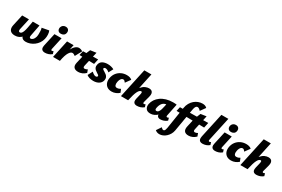

<svg xmlns="http://www.w3.org/2000/svg" viewBox="134 -2221 5904 4013"><g transform="rotate(30 3086.5 -214.5)"><path d="M163 13Q80 13 46 -32.5Q12 -78 29 -156L89 -428H253L193 -157Q187 -127 195 -111.5Q203 -96 222 -96Q241 -96 258 -111Q275 -126 290 -164.5Q305 -203 318 -272L346 -427H508L455 -153Q450 -125 457.5 -110.5Q465 -96 484 -96Q496 -96 509.5 -102.5Q523 -109 535.5 -121Q548 -133 558 -151.5Q568 -170 575 -194Q582 -221 583.5 -261.5Q585 -302 582 -342Q579 -382 569 -409L736 -440Q753 -403 756 -348.5Q759 -294 746 -241Q732 -183 699 -135.5Q666 -88 621.5 -55Q577 -22 526.5 -4.5Q476 13 427 13Q353 13 325 -33Q297 -79 318 -174L344 -297L408 -185Q375 -117 339.5 -73Q304 -29 261 -8Q218 13 163 13Z M886 10Q856 10 832.5 -1.5Q809 -13 799.5 -41Q790 -69 801 -118L869 -427H1041L978 -139Q974 -120 977.5 -109Q981 -98 994 -98Q1001 -98 1009.5 -100.5Q1018 -103 1030 -110L1049 -49Q1015 -19 972 -4.5Q929 10 886 10ZM979 -500Q944 -500 924 -515Q904 -530 897.5 -554Q891 -578 897 -605Q906 -639 932.5 -660Q959 -681 997 -681Q1031 -681 1051.5 -666Q1072 -651 1079 -626.5Q1086 -602 1079 -574Q1071 -537 1043 -518.5Q1015 -500 979 -500Z M1213 0Q1238 -146 1276.5 -243Q1315 -340 1362.5 -388Q1410 -436 1460 -436Q1481 -436 1506.5 -427.5Q1532 -419 1550 -404L1464 -244Q1444 -260 1425.5 -268Q1407 -276 1392 -276Q1374 -276 1354 -261.5Q1334 -247 1314.5 -215Q1295 -183 1277.5 -130Q1260 -77 1247 0ZM1081 0 1173 -427H1331L1240 0Z M1690 10Q1616 10 1584.5 -28Q1553 -66 1570 -141L1623 -369L1683 -509L1825 -529L1744 -174Q1737 -143 1745.5 -129Q1754 -115 1776 -115Q1788 -115 1806.5 -121.5Q1825 -128 1841 -138L1867 -67Q1828 -29 1782.5 -9.5Q1737 10 1690 10ZM1540 -311 1564 -416 1924 -426 1897 -302Z M2057 15Q2005 15 1962 1.5Q1919 -12 1895 -34L1955 -149Q1978 -126 2005 -109.5Q2032 -93 2055 -93Q2072 -93 2082.5 -101Q2093 -109 2095 -120Q2098 -134 2082.5 -146Q2067 -158 2043.5 -172Q2020 -186 1997.5 -205Q1975 -224 1963 -252.5Q1951 -281 1961 -323Q1975 -388 2027 -415.5Q2079 -443 2151 -443Q2194 -443 2234.5 -432.5Q2275 -422 2302 -406L2244 -298Q2224 -319 2198 -331.5Q2172 -344 2152 -344Q2136 -344 2125.5 -337Q2115 -330 2113 -321Q2110 -306 2126.5 -293.5Q2143 -281 2168 -267Q2193 -253 2216.5 -233.5Q2240 -214 2252.5 -185Q2265 -156 2256 -113Q2243 -54 2189.5 -19.5Q2136 15 2057 15Z M2501 16Q2434 16 2390.5 -14.5Q2347 -45 2330 -96.5Q2313 -148 2325 -212Q2339 -283 2379.5 -334.5Q2420 -386 2479.5 -414.5Q2539 -443 2610 -443Q2652 -443 2683 -433Q2714 -423 2736 -403L2649 -283Q2639 -300 2623.5 -314Q2608 -328 2589 -328Q2568 -328 2551.5 -314Q2535 -300 2523.5 -276Q2512 -252 2506 -221Q2496 -172 2508.5 -139Q2521 -106 2558 -106Q2584 -106 2606 -113.5Q2628 -121 2646 -133L2678 -55Q2645 -24 2598.5 -4Q2552 16 2501 16Z M3106 10Q3076 10 3053.5 -1.5Q3031 -13 3022.5 -41Q3014 -69 3025 -117L3051 -225Q3060 -262 3058 -281Q3056 -300 3039 -300Q3019 -300 3000.5 -284Q2982 -268 2964 -233Q2946 -198 2928.5 -140.5Q2911 -83 2893 0H2834Q2859 -130 2895.5 -214.5Q2932 -299 2974 -347Q3016 -395 3061.5 -415.5Q3107 -436 3151 -436Q3191 -436 3215 -419Q3239 -402 3245.5 -368Q3252 -334 3238 -283L3199 -138Q3194 -120 3198 -109Q3202 -98 3215 -98Q3222 -98 3230.5 -100.5Q3239 -103 3251 -110L3270 -49Q3235 -19 3192.5 -4.5Q3150 10 3106 10ZM2720 0 2874 -711H3045L2893 0Z M3431 10Q3354 10 3323 -35.5Q3292 -81 3304 -147Q3316 -207 3350 -258.5Q3384 -310 3439 -349.5Q3494 -389 3568 -411Q3642 -433 3732 -433Q3762 -433 3781.5 -431.5Q3801 -430 3818 -427L3759 -138Q3751 -98 3775 -98Q3782 -98 3791.5 -100.5Q3801 -103 3813 -110L3831 -49Q3795 -19 3754 -4.5Q3713 10 3670 10Q3642 10 3622 -1.5Q3602 -13 3594 -40.5Q3586 -68 3595 -117L3622 -249L3708 -277Q3693 -210 3665.5 -157Q3638 -104 3601 -66.5Q3564 -29 3520.5 -9.5Q3477 10 3431 10ZM3516 -101Q3534 -101 3548 -110.5Q3562 -120 3574.5 -140.5Q3587 -161 3597.5 -195Q3608 -229 3618 -278L3638 -377L3696 -320Q3684 -324 3673 -325Q3662 -326 3650 -326Q3611 -326 3582.5 -312.5Q3554 -299 3534.5 -275.5Q3515 -252 3503 -221Q3491 -190 3485 -154Q3480 -125 3489.5 -113Q3499 -101 3516 -101Z M3810 289Q3778 289 3752.5 278.5Q3727 268 3708 251L3785 136Q3800 154 3814 163Q3828 172 3841 172Q3853 172 3862.5 164.5Q3872 157 3879.5 139Q3887 121 3893 88L3976 -439Q3987 -507 4016.5 -558.5Q4046 -610 4087.5 -645.5Q4129 -681 4178.5 -699.5Q4228 -718 4279 -718Q4314 -718 4340 -708.5Q4366 -699 4387 -677L4300 -556Q4280 -579 4261 -591.5Q4242 -604 4224 -604Q4208 -604 4195 -594Q4182 -584 4172 -560.5Q4162 -537 4155 -495L4061 55Q4052 105 4027.5 147.5Q4003 190 3968 222Q3933 254 3892 271.5Q3851 289 3810 289ZM4554 -300 3881 -314 3904 -416 4581 -426ZM4351 10Q4280 10 4250.5 -28.5Q4221 -67 4237 -142L4285 -358L4346 -509L4482 -529L4405 -175Q4398 -144 4406.5 -130Q4415 -116 4436 -116Q4448 -116 4467 -122Q4486 -128 4501 -138L4527 -67Q4489 -29 4443.5 -9.5Q4398 10 4351 10Z M4690 10Q4659 10 4636 -1.5Q4613 -13 4604 -41Q4595 -69 4605 -117L4734 -711H4902L4778 -139Q4774 -120 4777.5 -109Q4781 -98 4796 -98Q4802 -98 4810.5 -100.5Q4819 -103 4832 -110L4851 -49Q4817 -19 4775 -4.5Q4733 10 4690 10Z M4993 10Q4963 10 4939.5 -1.5Q4916 -13 4906.5 -41Q4897 -69 4908 -118L4976 -427H5148L5085 -139Q5081 -120 5084.5 -109Q5088 -98 5101 -98Q5108 -98 5116.5 -100.5Q5125 -103 5137 -110L5156 -49Q5122 -19 5079 -4.5Q5036 10 4993 10ZM5086 -500Q5051 -500 5031 -515Q5011 -530 5004.5 -554Q4998 -578 5004 -605Q5013 -639 5039.5 -660Q5066 -681 5104 -681Q5138 -681 5158.5 -666Q5179 -651 5186 -626.5Q5193 -602 5186 -574Q5178 -537 5150 -518.5Q5122 -500 5086 -500Z M5383 16Q5316 16 5272.5 -14.5Q5229 -45 5212 -96.5Q5195 -148 5207 -212Q5221 -283 5261.5 -334.5Q5302 -386 5361.5 -414.5Q5421 -443 5492 -443Q5534 -443 5565 -433Q5596 -423 5618 -403L5531 -283Q5521 -300 5505.5 -314Q5490 -328 5471 -328Q5450 -328 5433.5 -314Q5417 -300 5405.5 -276Q5394 -252 5388 -221Q5378 -172 5390.5 -139Q5403 -106 5440 -106Q5466 -106 5488 -113.5Q5510 -121 5528 -133L5560 -55Q5527 -24 5480.5 -4Q5434 16 5383 16Z M5988 10Q5958 10 5935.5 -1.5Q5913 -13 5904.5 -41Q5896 -69 5907 -117L5933 -225Q5942 -262 5940 -281Q5938 -300 5921 -300Q5901 -300 5882.5 -284Q5864 -268 5846 -233Q5828 -198 5810.5 -140.5Q5793 -83 5775 0H5716Q5741 -130 5777.5 -214.5Q5814 -299 5856 -347Q5898 -395 5943.5 -415.5Q5989 -436 6033 -436Q6073 -436 6097 -419Q6121 -402 6127.5 -368Q6134 -334 6120 -283L6081 -138Q6076 -120 6080 -109Q6084 -98 6097 -98Q6104 -98 6112.5 -100.5Q6121 -103 6133 -110L6152 -49Q6117 -19 6074.5 -4.5Q6032 10 5988 10ZM5602 0 5756 -711H5927L5775 0Z"/></g></svg>

Font: Ysabeau Office Black
Style: Italic
Weight: 900
Italic angle: -12°
Designer: Christian Thalmann (Catharsis Fonts)
Version: Version 2.001;gftools[0.9.30]; featfreeze: tnum,lnum,ss02